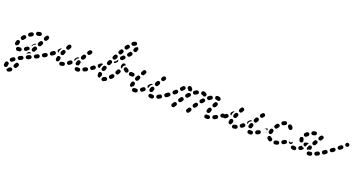

<svg xmlns="http://www.w3.org/2000/svg" viewBox="-95 -1312 4457 2379"><g transform="rotate(20 2133.5 -123.0)"><path d="M20 272Q26 270 32 266Q41 260 51 262Q61 263 67 272Q70 276 71 281Q72 286 71 290Q71 295 68 300Q65 304 61 307Q47 316 33 320Q28 322 23 321Q18 320 14 318Q10 315 7 311Q4 308 2 303Q2 301 1 299Q1 297 1 295Q5 292 8 289Q16 283 20 274Q20 273 20 272ZM-14 208Q-19 206 -24 207Q-28 208 -33 210Q-37 213 -40 216Q-43 220 -44 225Q-48 239 -49 253Q-49 263 -42 271Q-35 279 -25 279Q-20 279 -15 278Q-11 276 -7 273Q-3 269 -1 265Q1 260 1 255Q2 246 4 238Q7 228 1 219Q-4 210 -14 208ZM81 246Q90 251 100 248Q110 245 115 236L126 216Q131 207 128 197Q125 187 116 182Q107 177 97 180Q87 183 82 192L71 212Q66 221 69 231Q72 241 81 246ZM61 140Q55 131 45 130Q35 128 26 134Q16 142 7 149Q-1 156 -2 166Q-3 177 4 185Q7 188 12 191Q16 193 21 193Q26 194 31 192Q35 190 39 187Q47 181 55 174Q64 168 66 158Q67 148 61 140ZM151 93Q146 84 137 81Q127 77 117 82Q106 87 97 92Q87 97 84 107Q81 117 86 126Q90 135 100 138Q110 142 119 137Q129 132 139 127Q149 122 152 112Q155 103 151 93ZM243 70Q245 65 245 60Q244 55 242 51Q238 41 228 38Q218 34 209 39L188 48Q179 53 175 63Q172 72 176 82Q178 86 182 90Q186 93 190 95Q195 96 200 96Q205 96 209 94L230 84Q235 82 238 78Q241 75 243 70ZM333 6Q330 1 327 -2Q323 -5 318 -7Q313 -8 308 -8Q303 -7 299 -5L279 5Q269 10 266 20Q263 30 268 39Q270 43 274 47Q277 50 282 51Q287 53 292 53Q297 52 301 50L322 40Q331 35 334 25Q337 15 333 6ZM92 28Q98 19 96 9Q95 4 92 0Q90 -4 85 -7Q81 -10 76 -11Q72 -12 67 -11Q61 -10 55 -10Q53 -10 52 -10Q41 -11 33 -5Q25 2 24 12Q23 22 30 30Q36 39 46 40Q51 40 55 40Q65 40 76 38Q86 36 92 28ZM166 35 177 15Q182 6 192 3Q202 0 211 5Q214 6 217 9Q219 11 221 14Q219 14 217 14Q208 15 200 18L179 28Q171 32 165 38Q166 37 166 36Q166 36 166 35ZM136 7Q132 6 127 3Q123 0 121 -4Q118 -8 117 -13Q116 -18 118 -23Q119 -28 122 -32Q124 -36 129 -39Q137 -44 146 -50Q155 -56 165 -54Q175 -53 181 -44Q184 -40 185 -35Q186 -31 185 -26Q185 -24 184 -22Q183 -20 182 -18Q175 -15 169 -10Q163 -5 159 1Q157 3 155 4Q151 6 146 7Q141 8 136 7ZM420 -45Q417 -49 413 -52Q409 -55 404 -56Q400 -57 395 -56Q390 -56 385 -53Q376 -47 366 -42Q357 -37 354 -27Q352 -17 357 -8Q360 -3 363 0Q367 3 372 4Q377 5 382 5Q387 4 391 2Q401 -4 411 -10Q420 -16 423 -26Q425 -36 420 -45ZM224 -20Q233 -15 243 -18Q253 -21 258 -30L269 -51Q271 -55 272 -60Q272 -65 271 -70Q269 -74 266 -78Q263 -82 258 -84Q249 -89 239 -86Q229 -83 225 -74L214 -54Q209 -45 212 -35Q215 -25 224 -20ZM-6 -29Q-9 -33 -10 -38Q-11 -43 -10 -48Q-8 -60 -3 -74Q0 -83 9 -88Q19 -92 28 -89Q33 -87 37 -84Q41 -81 43 -76Q45 -72 45 -67Q45 -62 44 -57Q40 -48 39 -39Q39 -37 38 -35Q37 -33 36 -31Q27 -28 19 -22Q17 -20 15 -19Q14 -19 13 -19Q11 -19 10 -19Q5 -20 1 -22Q-3 -25 -6 -29ZM493 -73Q493 -77 492 -82Q491 -87 489 -91Q483 -100 472 -102Q462 -103 454 -98L449 -95Q445 -92 443 -88Q440 -83 439 -78Q438 -74 439 -69Q440 -64 443 -60Q449 -51 459 -49Q470 -48 478 -54L482 -56Q486 -59 489 -64Q492 -68 493 -73ZM233 -108Q237 -109 241 -110Q239 -113 238 -117Q237 -119 237 -120Q232 -120 227 -118Q222 -116 218 -113Q210 -105 203 -97Q197 -92 196 -85Q194 -77 197 -70L205 -85Q209 -93 216 -99Q223 -105 233 -108ZM259 -124Q261 -119 264 -115Q267 -111 271 -109Q281 -104 291 -107Q300 -110 305 -119L316 -140Q318 -144 319 -149Q319 -154 318 -159Q316 -163 313 -167Q310 -171 306 -173Q297 -178 287 -175Q277 -172 272 -163L261 -143Q259 -139 258 -134Q258 -129 259 -124ZM43 -112Q47 -109 52 -108Q57 -107 62 -107Q66 -108 71 -110Q75 -113 78 -117Q84 -125 91 -133Q95 -137 96 -141Q98 -146 98 -151Q97 -156 95 -160Q93 -165 89 -168Q82 -175 71 -174Q61 -174 54 -166Q46 -157 39 -148Q32 -139 34 -129Q35 -119 43 -112ZM110 -187Q116 -178 126 -177Q136 -175 145 -181Q153 -187 162 -193Q171 -198 173 -208Q175 -218 170 -227Q164 -236 154 -238Q144 -240 135 -235Q125 -229 115 -222Q107 -215 105 -205Q104 -195 110 -187ZM319 -198Q328 -193 338 -196Q348 -199 353 -208L364 -228Q369 -237 366 -247Q363 -257 354 -262Q345 -267 335 -264Q325 -261 320 -252L309 -232Q304 -223 307 -213Q310 -203 319 -198ZM195 -239Q198 -229 207 -224Q216 -219 226 -222Q236 -224 245 -226Q250 -227 254 -230Q259 -232 261 -236Q264 -240 265 -245Q266 -250 266 -255Q264 -265 255 -271Q247 -277 237 -275Q225 -273 212 -270Q202 -267 197 -258Q192 -249 195 -239Z M659 11Q661 6 661 1Q662 -4 660 -8Q657 -18 647 -23Q638 -27 628 -24Q620 -21 613 -20Q603 -19 596 -11Q590 -3 591 7Q592 17 600 24Q608 30 618 29Q631 28 645 23Q649 22 653 18Q657 15 659 11ZM853 22Q857 19 860 15Q863 11 863 6Q864 1 863 -4Q861 -14 852 -20Q843 -25 833 -23Q831 -23 830 -22Q830 -22 829 -22Q826 -22 824 -23Q820 -24 815 -24Q810 -23 805 -21Q801 -18 798 -14Q795 -10 794 -6Q791 4 796 13Q801 22 811 25Q819 28 829 28Q836 28 844 26Q849 25 853 22ZM951 -48Q948 -53 944 -56Q941 -59 936 -60Q931 -62 926 -61Q921 -61 917 -59Q908 -54 898 -49Q889 -45 886 -35Q882 -25 887 -16Q889 -11 893 -8Q897 -5 901 -3Q906 -2 911 -2Q916 -2 921 -4Q930 -9 940 -14Q949 -19 952 -29Q955 -39 951 -48ZM541 -12Q537 -16 535 -20Q533 -25 533 -30Q533 -31 533 -32Q533 -43 536 -56Q536 -61 539 -65Q542 -70 546 -72Q550 -75 555 -76Q560 -77 565 -76Q570 -75 574 -73Q578 -70 581 -66Q584 -62 585 -57Q586 -52 585 -47Q583 -38 583 -32Q583 -31 583 -31Q583 -31 583 -31Q583 -30 583 -30Q581 -28 579 -25Q573 -18 570 -9Q567 -7 564 -6Q562 -6 559 -5Q554 -5 549 -7Q544 -9 541 -12ZM739 -67Q736 -71 731 -73Q727 -75 722 -76Q717 -76 712 -75Q708 -74 704 -71Q695 -64 688 -58Q684 -55 681 -51Q678 -47 678 -42Q677 -37 678 -32Q679 -27 682 -23Q689 -15 699 -13Q709 -12 717 -18Q726 -24 735 -32Q743 -38 744 -48Q745 -59 739 -67ZM784 -54Q782 -59 781 -64Q780 -69 782 -73Q785 -84 789 -95Q792 -105 801 -110Q811 -114 821 -111Q825 -109 829 -106Q833 -103 835 -98Q837 -94 837 -89Q837 -84 836 -79Q832 -69 830 -60Q829 -56 826 -52Q824 -49 820 -46Q816 -46 813 -46Q806 -45 799 -43Q799 -43 799 -43Q799 -43 799 -43Q794 -44 791 -47Q787 -50 784 -54ZM1015 -91Q1013 -95 1008 -98Q1004 -101 999 -102Q994 -102 990 -101Q985 -100 981 -97H979Q975 -94 973 -90Q970 -85 969 -81Q968 -76 969 -71Q970 -66 973 -62Q976 -58 980 -55Q984 -52 989 -52Q994 -51 999 -52Q1004 -53 1008 -56L1009 -57Q1018 -62 1020 -73Q1021 -83 1015 -91ZM509 -85Q510 -90 509 -95Q508 -100 505 -104Q499 -112 488 -114Q478 -116 470 -110Q461 -103 453 -98Q444 -92 442 -82Q441 -71 446 -63Q449 -59 453 -56Q458 -53 462 -52Q467 -52 472 -53Q477 -54 481 -56Q490 -63 499 -69Q503 -72 506 -76Q508 -80 509 -85ZM792 -130Q796 -132 802 -133Q799 -137 798 -141Q791 -143 785 -141Q778 -140 773 -135Q766 -127 759 -120Q751 -113 751 -102Q751 -92 758 -85Q759 -84 760 -83Q760 -83 761 -82Q764 -92 767 -103Q770 -111 776 -118Q783 -126 792 -130ZM561 -115Q563 -110 567 -106Q570 -103 575 -101Q584 -97 594 -100Q604 -104 608 -114Q612 -123 616 -133Q621 -142 617 -152Q614 -161 604 -166Q600 -168 595 -168Q590 -168 585 -167Q580 -165 577 -162Q573 -158 571 -154Q566 -144 562 -134Q560 -129 560 -124Q560 -119 561 -115ZM551 -174Q546 -173 543 -170Q536 -163 528 -156Q520 -149 519 -139Q518 -128 525 -120Q528 -117 531 -115Q535 -113 539 -113Q537 -119 537 -126Q538 -135 541 -143Q546 -153 551 -163Q554 -171 559 -176Q555 -176 551 -174ZM831 -135Q836 -133 841 -132Q846 -132 851 -133Q855 -135 859 -138Q863 -142 865 -146Q870 -155 875 -164Q879 -174 876 -183Q873 -193 864 -198Q860 -201 855 -201Q850 -202 845 -200Q840 -199 837 -195Q833 -192 830 -188Q825 -178 820 -168Q816 -159 819 -149Q822 -140 831 -135ZM604 -204Q606 -200 609 -196Q612 -192 616 -189Q621 -187 626 -186Q630 -186 635 -187Q640 -188 644 -191Q648 -195 650 -199L661 -218Q666 -227 663 -237Q660 -246 651 -252Q642 -257 632 -254Q622 -251 617 -242L607 -223Q604 -219 604 -214Q603 -209 604 -204ZM921 -273Q912 -279 903 -278Q893 -276 887 -269Q882 -263 875 -255Q869 -247 870 -236Q871 -226 880 -220Q884 -217 888 -215Q893 -214 898 -214Q903 -215 907 -218Q912 -220 915 -224Q918 -228 921 -232Q922 -233 923 -233Q923 -234 924 -235L926 -238Q932 -247 931 -257Q929 -267 921 -273Z M1216 2Q1217 -3 1217 -7Q1216 -12 1213 -17Q1208 -26 1198 -28Q1188 -31 1179 -26Q1171 -21 1164 -18Q1159 -16 1155 -13Q1152 -9 1150 -5Q1148 0 1148 5Q1148 10 1150 15Q1154 24 1163 28Q1173 32 1182 28Q1193 24 1204 17Q1209 15 1212 11Q1215 7 1216 2ZM1089 -13Q1086 -26 1086 -40Q1086 -40 1086 -41Q1086 -51 1094 -59Q1101 -66 1112 -65Q1122 -65 1129 -58Q1136 -50 1136 -40Q1136 -40 1136 -40Q1136 -33 1138 -27Q1132 -21 1129 -13Q1126 -6 1125 2Q1124 3 1123 4Q1121 4 1120 5Q1110 7 1101 2Q1092 -3 1089 -13ZM1280 -88Q1272 -94 1262 -93Q1252 -92 1245 -84Q1239 -77 1232 -69Q1225 -62 1225 -52Q1226 -41 1233 -34Q1241 -27 1251 -27Q1262 -28 1269 -35Q1276 -43 1284 -52Q1290 -60 1289 -71Q1288 -81 1280 -88ZM1032 -103Q1026 -112 1016 -114Q1005 -116 997 -110L980 -97Q971 -92 969 -81Q968 -71 974 -63Q979 -54 990 -52Q1000 -51 1008 -57L1026 -69Q1034 -75 1036 -85Q1038 -95 1032 -103ZM1123 -90Q1127 -89 1132 -89Q1137 -89 1142 -91Q1146 -93 1150 -97Q1153 -100 1155 -105Q1158 -114 1162 -124Q1166 -134 1162 -143Q1157 -153 1148 -157Q1143 -159 1138 -158Q1133 -158 1129 -156Q1124 -154 1121 -151Q1117 -147 1115 -143Q1111 -132 1108 -122Q1104 -113 1108 -103Q1113 -94 1123 -90ZM1328 -172Q1323 -175 1318 -175Q1314 -175 1309 -174Q1304 -172 1300 -169Q1297 -166 1294 -161Q1290 -152 1285 -143Q1280 -134 1283 -124Q1286 -114 1295 -109Q1299 -107 1304 -106Q1309 -106 1314 -107Q1319 -109 1323 -112Q1327 -115 1329 -119Q1334 -129 1339 -139Q1344 -148 1341 -158Q1337 -168 1328 -172ZM1105 -167Q1098 -171 1090 -171Q1082 -171 1075 -166L1058 -154Q1054 -151 1052 -147Q1049 -142 1048 -137Q1048 -132 1049 -128Q1050 -123 1053 -119Q1058 -112 1067 -109Q1076 -107 1084 -111Q1084 -112 1084 -113Q1083 -122 1087 -130Q1090 -140 1094 -151Q1098 -159 1104 -166Q1104 -166 1105 -167ZM1505 -171Q1505 -181 1498 -189Q1491 -196 1480 -196H1479Q1468 -196 1461 -189Q1453 -181 1453 -171Q1453 -161 1461 -153Q1468 -146 1478 -146H1480Q1490 -146 1498 -153Q1505 -161 1505 -171ZM1411 -167Q1416 -168 1420 -171Q1425 -174 1427 -178Q1433 -187 1431 -197Q1429 -207 1420 -213Q1413 -217 1406 -223Q1403 -227 1398 -228Q1393 -230 1388 -230Q1383 -230 1379 -227Q1374 -225 1371 -222Q1364 -214 1365 -204Q1365 -193 1373 -186Q1382 -178 1393 -171Q1397 -168 1402 -167Q1407 -166 1411 -167ZM1158 -181Q1167 -177 1177 -180Q1187 -184 1191 -193L1200 -213Q1204 -222 1201 -232Q1197 -241 1187 -246Q1178 -250 1168 -246Q1159 -243 1154 -233L1146 -214Q1141 -205 1145 -195Q1149 -185 1158 -181ZM1323 -209Q1320 -214 1320 -218Q1319 -223 1321 -228Q1324 -238 1326 -248Q1329 -258 1338 -263Q1347 -268 1357 -265Q1363 -264 1367 -260Q1372 -256 1374 -250Q1371 -249 1369 -247Q1360 -243 1354 -237Q1348 -230 1345 -222Q1342 -212 1342 -202Q1342 -199 1343 -196Q1341 -196 1340 -196Q1339 -197 1337 -197Q1333 -198 1329 -202Q1325 -205 1323 -209ZM1253 -270 1260 -285Q1261 -285 1261 -284Q1261 -284 1262 -283Q1265 -280 1267 -275Q1268 -270 1268 -265Q1267 -260 1265 -256Q1263 -251 1259 -248L1247 -238L1243 -234Q1239 -231 1234 -230Q1229 -228 1224 -229Q1224 -234 1222 -240Q1221 -242 1219 -245Q1222 -245 1225 -246Q1234 -249 1242 -256Q1248 -262 1253 -270ZM1196 -319 1188 -303Q1183 -294 1186 -284Q1190 -274 1199 -269Q1203 -267 1208 -267Q1213 -266 1218 -268Q1223 -269 1226 -273Q1230 -276 1233 -280L1240 -296L1242 -299Q1244 -303 1245 -308Q1245 -313 1244 -318Q1242 -323 1239 -327Q1236 -330 1231 -333Q1222 -337 1212 -334Q1202 -331 1198 -322ZM1333 -350Q1326 -357 1315 -357Q1305 -358 1298 -350Q1290 -343 1283 -336Q1275 -329 1275 -319Q1274 -308 1281 -301Q1288 -293 1299 -293Q1309 -293 1317 -300Q1325 -307 1332 -315Q1340 -322 1340 -332Q1340 -342 1333 -350ZM1244 -356Q1248 -353 1253 -353Q1258 -352 1263 -353Q1267 -354 1271 -357Q1275 -360 1278 -365L1289 -383Q1294 -392 1291 -402Q1288 -412 1279 -417Q1271 -422 1261 -420Q1251 -417 1245 -408L1235 -390Q1229 -381 1232 -371Q1235 -361 1244 -356ZM1397 -423Q1389 -430 1378 -429Q1368 -428 1362 -419Q1356 -412 1349 -404Q1342 -396 1343 -386Q1343 -375 1351 -369Q1359 -362 1369 -363Q1380 -363 1386 -371Q1394 -380 1401 -388Q1407 -396 1406 -407Q1405 -417 1397 -423ZM1294 -439Q1302 -433 1312 -435Q1322 -437 1328 -446Q1334 -454 1340 -462Q1346 -470 1345 -481Q1343 -491 1335 -497Q1327 -503 1317 -502Q1306 -500 1300 -492Q1294 -484 1287 -474Q1281 -466 1283 -455Q1285 -445 1294 -439ZM1447 -503Q1445 -507 1440 -510Q1436 -512 1431 -513Q1431 -513 1430 -513Q1430 -513 1429 -513Q1424 -507 1418 -502Q1411 -498 1403 -496Q1403 -495 1403 -494Q1403 -493 1403 -492Q1401 -486 1398 -477Q1394 -468 1398 -458Q1403 -449 1412 -445Q1422 -441 1431 -445Q1441 -449 1445 -459Q1450 -472 1452 -485Q1453 -489 1452 -494Q1450 -499 1447 -503ZM1352 -518Q1358 -510 1368 -508Q1378 -506 1386 -512Q1390 -514 1393 -516Q1395 -517 1396 -517Q1401 -518 1405 -521Q1409 -524 1412 -528Q1415 -532 1416 -537Q1417 -542 1415 -547Q1413 -557 1404 -563Q1396 -568 1386 -566Q1372 -563 1358 -553Q1349 -547 1347 -537Q1346 -527 1352 -518Z M1831 18Q1834 15 1836 10Q1837 5 1837 0Q1836 -10 1828 -17Q1820 -23 1810 -23Q1806 -22 1802 -23Q1800 -23 1798 -23Q1794 -25 1789 -25Q1784 -25 1779 -23Q1775 -21 1771 -17Q1768 -14 1766 -9Q1762 1 1767 10Q1771 19 1780 23Q1795 29 1814 27Q1819 27 1823 25Q1828 22 1831 18ZM1618 14Q1621 10 1622 5Q1623 0 1622 -5Q1621 -10 1618 -14Q1615 -18 1611 -21Q1607 -23 1602 -24Q1597 -25 1592 -24Q1584 -23 1576 -23Q1571 -24 1567 -22Q1562 -21 1558 -17Q1554 -14 1552 -10Q1550 -5 1549 0Q1549 10 1555 18Q1562 26 1573 27Q1587 28 1602 25Q1607 24 1611 21Q1615 18 1618 14ZM1928 -45Q1925 -49 1921 -52Q1917 -55 1913 -57Q1908 -58 1903 -58Q1898 -57 1894 -55Q1884 -49 1874 -45Q1870 -42 1867 -39Q1863 -35 1862 -30Q1860 -26 1860 -21Q1861 -16 1863 -11Q1868 -2 1877 1Q1887 5 1896 0Q1907 -5 1918 -11Q1927 -16 1930 -26Q1932 -36 1928 -45ZM1709 -47Q1710 -57 1703 -65Q1700 -69 1695 -71Q1691 -74 1686 -74Q1681 -75 1676 -73Q1672 -72 1668 -68Q1664 -65 1661 -63L1651 -55Q1642 -49 1641 -39Q1639 -29 1646 -20Q1649 -16 1653 -14Q1657 -11 1662 -11Q1667 -10 1672 -11Q1677 -12 1681 -15L1691 -23Q1695 -26 1700 -30Q1708 -37 1709 -47ZM1510 -31Q1507 -35 1506 -40Q1504 -45 1505 -50Q1506 -61 1510 -75Q1513 -85 1522 -91Q1531 -96 1541 -93Q1551 -90 1556 -81Q1561 -72 1559 -62Q1556 -52 1555 -43Q1554 -43 1554 -42Q1554 -42 1554 -41Q1548 -39 1543 -34Q1537 -29 1533 -22Q1531 -22 1530 -22Q1528 -22 1526 -22Q1522 -22 1517 -25Q1513 -27 1510 -31ZM1753 -76Q1756 -88 1760 -100Q1762 -105 1765 -108Q1769 -112 1773 -114Q1777 -116 1782 -117Q1787 -117 1792 -115Q1802 -112 1806 -102Q1811 -93 1807 -83Q1804 -73 1801 -63Q1800 -58 1797 -55Q1794 -51 1789 -48Q1789 -48 1789 -48Q1789 -48 1788 -48Q1781 -47 1774 -45Q1773 -45 1772 -45Q1771 -45 1770 -46Q1760 -48 1755 -57Q1750 -66 1753 -76ZM2001 -73Q2001 -77 2000 -82Q1999 -87 1997 -91Q1991 -100 1980 -102Q1970 -103 1962 -98L1957 -94Q1953 -92 1951 -87Q1948 -83 1947 -78Q1946 -73 1947 -69Q1948 -64 1951 -60Q1957 -51 1967 -49Q1977 -48 1986 -53L1990 -56Q1994 -59 1997 -64Q2000 -68 2001 -73ZM1763 -134Q1768 -137 1773 -138Q1765 -144 1755 -143Q1746 -143 1739 -136Q1731 -128 1723 -120Q1716 -113 1716 -102Q1716 -92 1723 -85Q1725 -83 1726 -82Q1728 -80 1730 -79Q1731 -81 1731 -82Q1734 -94 1739 -107Q1742 -116 1748 -123Q1754 -130 1763 -134ZM1552 -119Q1561 -114 1571 -118Q1581 -122 1585 -131Q1589 -141 1594 -151Q1599 -160 1596 -170Q1592 -180 1583 -185Q1574 -189 1564 -186Q1554 -182 1550 -173Q1544 -162 1539 -152Q1535 -143 1539 -133Q1542 -123 1552 -119ZM1791 -155Q1793 -150 1796 -147Q1799 -143 1804 -141Q1813 -136 1823 -139Q1833 -142 1837 -152Q1842 -161 1848 -171Q1850 -176 1850 -181Q1851 -185 1850 -190Q1848 -195 1845 -199Q1842 -203 1837 -205Q1828 -210 1818 -207Q1808 -204 1804 -195Q1798 -185 1793 -174Q1790 -170 1790 -165Q1790 -160 1791 -155ZM1504 -149Q1508 -151 1512 -155Q1515 -159 1517 -164Q1518 -168 1518 -173Q1517 -178 1515 -183Q1513 -187 1509 -190Q1505 -194 1501 -195Q1496 -197 1491 -196Q1484 -196 1477 -196Q1473 -196 1471 -196Q1466 -196 1462 -195Q1457 -193 1453 -190Q1450 -186 1447 -182Q1445 -177 1445 -172Q1445 -162 1451 -154Q1458 -147 1469 -146Q1472 -146 1477 -146Q1486 -146 1495 -146Q1500 -147 1504 -149ZM1584 -224Q1586 -219 1589 -215Q1592 -212 1596 -209Q1600 -207 1605 -206Q1610 -205 1615 -207Q1620 -208 1624 -211Q1628 -214 1630 -219Q1636 -229 1641 -238Q1644 -242 1645 -247Q1645 -252 1644 -257Q1643 -262 1640 -266Q1637 -270 1632 -272Q1624 -277 1614 -275Q1604 -272 1598 -263Q1593 -254 1587 -243Q1584 -239 1584 -234Q1583 -229 1584 -224ZM1889 -282Q1880 -288 1871 -285Q1861 -283 1855 -275L1847 -263Q1844 -259 1843 -254Q1842 -249 1843 -244Q1844 -239 1846 -235Q1849 -231 1853 -228Q1862 -222 1872 -224Q1882 -226 1888 -234L1890 -237Q1891 -238 1891 -239Q1892 -240 1893 -241Q1895 -245 1897 -248Q1903 -257 1900 -267Q1898 -277 1889 -282Z M2328 -11Q2327 -16 2324 -20Q2321 -24 2317 -27Q2308 -32 2298 -30Q2288 -27 2282 -18L2270 2Q2268 6 2267 11Q2266 16 2267 21Q2269 25 2272 29Q2274 33 2279 36Q2288 41 2298 39Q2308 36 2313 27L2325 7Q2328 3 2328 -2Q2329 -7 2328 -11ZM2135 -13Q2134 -18 2131 -22Q2128 -26 2124 -29Q2116 -35 2105 -33Q2095 -31 2090 -22Q2081 -9 2076 -2Q2071 6 2072 16Q2074 27 2083 33Q2091 38 2101 37Q2112 35 2118 26Q2123 19 2131 5Q2134 1 2135 -4Q2136 -9 2135 -13ZM2571 19Q2577 11 2576 1Q2575 -4 2573 -9Q2570 -13 2566 -16Q2562 -19 2557 -20Q2553 -21 2548 -21Q2541 -20 2536 -20Q2526 -23 2517 -19Q2508 -15 2505 -5Q2503 -1 2503 4Q2503 9 2505 14Q2507 18 2510 22Q2514 25 2519 27Q2526 30 2535 30Q2544 30 2554 29Q2564 27 2571 19ZM2669 -26Q2671 -30 2670 -35Q2670 -40 2667 -45Q2662 -54 2652 -56Q2642 -59 2633 -54Q2623 -48 2614 -44Q2609 -41 2606 -38Q2603 -34 2601 -29Q2599 -24 2600 -20Q2600 -15 2602 -10Q2607 -1 2617 2Q2627 6 2636 1Q2646 -4 2658 -11Q2662 -13 2665 -17Q2668 -21 2669 -26ZM2521 -46Q2526 -44 2531 -44Q2536 -44 2541 -46Q2545 -48 2549 -52Q2552 -55 2554 -60Q2558 -69 2562 -80Q2565 -85 2565 -90Q2565 -95 2563 -99Q2561 -104 2558 -108Q2555 -111 2550 -113Q2541 -118 2531 -114Q2521 -110 2517 -101Q2511 -89 2507 -78Q2504 -68 2508 -59Q2512 -49 2521 -46ZM2384 -94Q2384 -99 2381 -104Q2378 -108 2374 -111Q2366 -117 2356 -115Q2345 -113 2339 -105Q2333 -95 2326 -85Q2320 -77 2322 -67Q2324 -57 2332 -51Q2341 -45 2351 -47Q2361 -49 2367 -57Q2374 -67 2380 -76Q2383 -80 2384 -85Q2385 -90 2384 -94ZM2737 -91Q2734 -95 2730 -98Q2725 -101 2721 -102Q2716 -102 2711 -101Q2706 -100 2702 -98L2698 -95Q2689 -89 2687 -79Q2685 -68 2691 -60Q2694 -56 2698 -53Q2702 -50 2707 -49Q2712 -49 2717 -50Q2722 -51 2726 -53L2730 -56Q2739 -62 2741 -72Q2742 -83 2737 -91ZM2183 -115Q2175 -121 2164 -119Q2154 -118 2148 -109Q2141 -99 2134 -89Q2128 -80 2130 -70Q2132 -60 2140 -54Q2149 -48 2159 -50Q2169 -52 2175 -60Q2182 -71 2189 -80Q2195 -88 2193 -98Q2191 -109 2183 -115ZM2015 -106Q2012 -110 2008 -112Q2004 -115 1999 -116Q1994 -116 1989 -115Q1984 -114 1980 -111Q1971 -104 1962 -98Q1953 -92 1951 -81Q1950 -71 1955 -63Q1958 -59 1963 -56Q1967 -53 1972 -52Q1976 -52 1981 -53Q1986 -54 1990 -56Q2000 -64 2010 -71Q2019 -77 2020 -87Q2022 -97 2015 -106ZM2091 -175Q2084 -182 2074 -182Q2064 -182 2056 -175Q2048 -167 2039 -159Q2032 -152 2031 -142Q2031 -132 2038 -124Q2045 -116 2055 -116Q2065 -115 2073 -122Q2082 -131 2091 -139Q2098 -146 2099 -157Q2099 -167 2091 -175ZM2441 -188Q2433 -195 2423 -194Q2413 -194 2405 -187Q2397 -178 2389 -168Q2382 -161 2383 -150Q2384 -140 2392 -133Q2399 -126 2410 -127Q2420 -128 2427 -136Q2434 -144 2442 -152Q2449 -160 2449 -170Q2448 -181 2441 -188ZM2252 -192Q2245 -200 2234 -199Q2224 -199 2217 -192Q2208 -183 2199 -173Q2196 -170 2194 -165Q2193 -160 2193 -155Q2193 -150 2195 -146Q2198 -141 2201 -138Q2209 -131 2219 -132Q2230 -132 2237 -140Q2245 -149 2252 -157Q2260 -164 2260 -175Q2259 -185 2252 -192ZM2564 -138Q2568 -136 2573 -135Q2578 -135 2583 -136Q2588 -137 2591 -141Q2595 -144 2598 -148L2609 -168Q2614 -178 2611 -187Q2608 -197 2599 -202Q2595 -205 2590 -205Q2585 -206 2580 -205Q2575 -203 2572 -200Q2568 -197 2565 -193L2554 -172Q2549 -163 2552 -153Q2555 -143 2564 -138ZM2162 -249Q2155 -256 2144 -256Q2134 -256 2127 -249Q2120 -242 2110 -231Q2103 -223 2103 -213Q2103 -203 2111 -196Q2119 -189 2129 -189Q2139 -189 2146 -197Q2156 -208 2162 -214Q2169 -221 2169 -231Q2169 -242 2162 -249ZM2523 -247Q2521 -251 2517 -254Q2513 -257 2508 -258Q2503 -260 2498 -259Q2493 -258 2489 -256Q2478 -250 2468 -242Q2459 -236 2457 -226Q2456 -216 2462 -207Q2468 -199 2478 -197Q2488 -195 2497 -201Q2506 -208 2514 -213Q2523 -218 2526 -228Q2528 -238 2523 -247ZM2339 -248Q2337 -253 2333 -256Q2329 -259 2325 -261Q2320 -263 2315 -262Q2310 -262 2306 -260Q2294 -254 2282 -246Q2278 -244 2275 -240Q2272 -236 2271 -231Q2270 -226 2271 -221Q2272 -216 2274 -212Q2280 -203 2290 -201Q2300 -199 2309 -204Q2318 -210 2328 -215Q2337 -220 2340 -229Q2344 -239 2339 -248ZM2215 -218Q2211 -220 2208 -224Q2206 -227 2204 -232Q2203 -234 2202 -235Q2193 -239 2190 -249Q2186 -259 2191 -268Q2196 -278 2205 -281Q2215 -284 2224 -280Q2235 -275 2242 -266Q2248 -258 2252 -247Q2252 -247 2252 -246Q2252 -246 2252 -245Q2250 -241 2249 -236Q2248 -230 2248 -224Q2247 -223 2246 -222Q2246 -222 2245 -221Q2240 -222 2234 -222Q2224 -222 2215 -218ZM2397 -227Q2396 -227 2395 -228Q2393 -229 2390 -229Q2380 -231 2373 -239Q2367 -247 2369 -257Q2370 -268 2378 -274Q2386 -280 2397 -279Q2407 -277 2416 -273Q2426 -269 2433 -261Q2437 -257 2438 -253Q2440 -248 2440 -244Q2436 -237 2435 -229Q2435 -229 2435 -229Q2434 -228 2434 -227Q2433 -226 2432 -226Q2424 -219 2414 -219Q2404 -219 2397 -227ZM2577 -233Q2580 -233 2583 -233Q2583 -232 2583 -232Q2591 -226 2602 -228Q2612 -229 2618 -237Q2624 -246 2623 -256Q2621 -266 2613 -272Q2605 -279 2594 -281Q2585 -283 2575 -283Q2570 -283 2565 -281Q2561 -279 2557 -275Q2554 -271 2552 -267Q2550 -262 2551 -257Q2551 -247 2559 -240Q2566 -232 2577 -233Z M2937 11Q2939 6 2939 1Q2940 -4 2938 -8Q2935 -18 2925 -23Q2916 -27 2906 -24Q2898 -21 2891 -20Q2881 -19 2874 -11Q2868 -3 2869 7Q2870 17 2878 24Q2886 30 2896 29Q2909 28 2923 23Q2927 22 2931 18Q2935 15 2937 11ZM3131 22Q3135 19 3138 15Q3141 11 3141 6Q3142 1 3141 -4Q3139 -14 3130 -20Q3121 -25 3111 -23Q3109 -23 3108 -22Q3108 -22 3107 -22Q3104 -22 3102 -23Q3098 -24 3093 -24Q3088 -23 3083 -21Q3079 -18 3076 -14Q3073 -10 3072 -6Q3069 4 3074 13Q3079 22 3089 25Q3097 28 3107 28Q3114 28 3122 26Q3127 25 3131 22ZM3229 -48Q3226 -53 3222 -56Q3219 -59 3214 -60Q3209 -62 3204 -61Q3199 -61 3195 -59Q3186 -54 3176 -49Q3167 -45 3164 -35Q3160 -25 3165 -16Q3167 -11 3171 -8Q3175 -5 3179 -3Q3184 -2 3189 -2Q3194 -2 3199 -4Q3208 -9 3218 -14Q3227 -19 3230 -29Q3233 -39 3229 -48ZM2819 -12Q2815 -16 2813 -20Q2811 -25 2811 -30Q2811 -31 2811 -32Q2811 -43 2814 -56Q2814 -61 2817 -65Q2820 -70 2824 -72Q2828 -75 2833 -76Q2838 -77 2843 -76Q2848 -75 2852 -73Q2856 -70 2859 -66Q2862 -62 2863 -57Q2864 -52 2863 -47Q2861 -38 2861 -32Q2861 -31 2861 -31Q2861 -31 2861 -31Q2861 -30 2861 -30Q2859 -28 2857 -25Q2851 -18 2848 -9Q2845 -7 2842 -6Q2840 -6 2837 -5Q2832 -5 2827 -7Q2822 -9 2819 -12ZM3017 -67Q3014 -71 3009 -73Q3005 -75 3000 -76Q2995 -76 2990 -75Q2986 -74 2982 -71Q2973 -64 2966 -58Q2962 -55 2959 -51Q2956 -47 2956 -42Q2955 -37 2956 -32Q2957 -27 2960 -23Q2967 -15 2977 -13Q2987 -12 2995 -18Q3004 -24 3013 -32Q3021 -38 3022 -48Q3023 -59 3017 -67ZM3062 -54Q3060 -59 3059 -64Q3058 -69 3060 -73Q3063 -84 3067 -95Q3070 -105 3079 -110Q3089 -114 3099 -111Q3103 -109 3107 -106Q3111 -103 3113 -98Q3115 -94 3115 -89Q3115 -84 3114 -79Q3110 -69 3108 -60Q3107 -56 3104 -52Q3102 -49 3098 -46Q3094 -46 3091 -46Q3084 -45 3077 -43Q3077 -43 3077 -43Q3077 -43 3077 -43Q3072 -44 3069 -47Q3065 -50 3062 -54ZM3293 -91Q3291 -95 3286 -98Q3282 -101 3277 -102Q3272 -102 3268 -101Q3263 -100 3259 -97H3257Q3253 -94 3251 -90Q3248 -85 3247 -81Q3246 -76 3247 -71Q3248 -66 3251 -62Q3254 -58 3258 -55Q3262 -52 3267 -52Q3272 -51 3277 -52Q3282 -53 3286 -56L3287 -57Q3296 -62 3298 -73Q3299 -83 3293 -91ZM2787 -85Q2788 -90 2787 -95Q2786 -100 2783 -104Q2777 -112 2766 -114Q2756 -116 2748 -110Q2739 -103 2731 -98Q2722 -92 2720 -82Q2719 -71 2724 -63Q2727 -59 2731 -56Q2736 -53 2740 -52Q2745 -52 2750 -53Q2755 -54 2759 -56Q2768 -63 2777 -69Q2781 -72 2784 -76Q2786 -80 2787 -85ZM3070 -130Q3074 -132 3080 -133Q3077 -137 3076 -141Q3069 -143 3063 -141Q3056 -140 3051 -135Q3044 -127 3037 -120Q3029 -113 3029 -102Q3029 -92 3036 -85Q3037 -84 3038 -83Q3038 -83 3039 -82Q3042 -92 3045 -103Q3048 -111 3054 -118Q3061 -126 3070 -130ZM2839 -115Q2841 -110 2845 -106Q2848 -103 2853 -101Q2862 -97 2872 -100Q2882 -104 2886 -114Q2890 -123 2894 -133Q2899 -142 2895 -152Q2892 -161 2882 -166Q2878 -168 2873 -168Q2868 -168 2863 -167Q2858 -165 2855 -162Q2851 -158 2849 -154Q2844 -144 2840 -134Q2838 -129 2838 -124Q2838 -119 2839 -115ZM2829 -174Q2824 -173 2821 -170Q2814 -163 2806 -156Q2798 -149 2797 -139Q2796 -128 2803 -120Q2806 -117 2809 -115Q2813 -113 2817 -113Q2815 -119 2815 -126Q2816 -135 2819 -143Q2824 -153 2829 -163Q2832 -171 2837 -176Q2833 -176 2829 -174ZM3109 -135Q3114 -133 3119 -132Q3124 -132 3129 -133Q3133 -135 3137 -138Q3141 -142 3143 -146Q3148 -155 3153 -164Q3157 -174 3154 -183Q3151 -193 3142 -198Q3138 -201 3133 -201Q3128 -202 3123 -200Q3118 -199 3115 -195Q3111 -192 3108 -188Q3103 -178 3098 -168Q3094 -159 3097 -149Q3100 -140 3109 -135ZM2882 -204Q2884 -200 2887 -196Q2890 -192 2894 -189Q2899 -187 2904 -186Q2908 -186 2913 -187Q2918 -188 2922 -191Q2926 -195 2928 -199L2939 -218Q2944 -227 2941 -237Q2938 -246 2929 -252Q2920 -257 2910 -254Q2900 -251 2895 -242L2885 -223Q2882 -219 2882 -214Q2881 -209 2882 -204ZM3199 -273Q3190 -279 3181 -278Q3171 -276 3165 -269Q3160 -263 3153 -255Q3147 -247 3148 -236Q3149 -226 3158 -220Q3162 -217 3166 -215Q3171 -214 3176 -214Q3181 -215 3185 -218Q3190 -220 3193 -224Q3196 -228 3199 -232Q3200 -233 3201 -233Q3201 -234 3202 -235L3204 -238Q3210 -247 3209 -257Q3207 -267 3199 -273Z M3489 1Q3488 -3 3484 -7Q3481 -11 3477 -13Q3472 -16 3467 -16Q3462 -17 3458 -15Q3448 -12 3440 -11Q3430 -10 3424 -1Q3418 7 3419 17Q3420 22 3423 27Q3425 31 3429 34Q3433 37 3438 38Q3443 39 3448 38Q3459 37 3472 33Q3482 30 3487 21Q3492 11 3489 1ZM3377 24Q3382 23 3386 20Q3389 16 3392 12Q3394 8 3395 3Q3396 -2 3394 -7Q3393 -12 3390 -16Q3387 -19 3382 -22Q3376 -26 3372 -30Q3369 -34 3364 -36Q3360 -38 3355 -38Q3350 -39 3345 -37Q3341 -36 3337 -32Q3329 -25 3328 -15Q3328 -5 3335 3Q3344 14 3358 22Q3362 24 3367 25Q3372 25 3377 24ZM3574 -47Q3572 -51 3568 -54Q3564 -57 3559 -58Q3554 -60 3549 -59Q3544 -58 3540 -55Q3531 -50 3522 -45Q3513 -40 3510 -30Q3508 -20 3513 -11Q3515 -6 3519 -3Q3523 0 3528 1Q3533 2 3538 2Q3542 1 3547 -1Q3556 -7 3566 -13Q3575 -18 3577 -28Q3580 -38 3574 -47ZM3643 -73Q3643 -78 3642 -82Q3641 -87 3638 -91Q3633 -100 3622 -102Q3612 -103 3604 -97H3602Q3598 -94 3596 -90Q3593 -85 3592 -80Q3591 -76 3592 -71Q3593 -66 3596 -62Q3602 -53 3612 -52Q3623 -50 3631 -56L3632 -57Q3636 -59 3639 -64Q3642 -68 3643 -73ZM3267 -53Q3262 -54 3258 -56Q3254 -59 3251 -63Q3248 -68 3247 -72Q3247 -77 3248 -82Q3249 -87 3251 -91Q3254 -95 3258 -98Q3265 -102 3276 -110Q3280 -112 3285 -113Q3289 -115 3294 -114Q3296 -113 3297 -113Q3299 -112 3300 -112Q3298 -104 3296 -95Q3295 -86 3297 -78Q3298 -72 3301 -66Q3292 -60 3286 -56Q3281 -53 3277 -52Q3272 -52 3267 -53ZM3339 -62Q3349 -60 3357 -66Q3366 -72 3368 -82Q3369 -91 3372 -100Q3375 -110 3371 -119Q3366 -128 3356 -131Q3352 -133 3347 -133Q3342 -132 3337 -130Q3333 -128 3330 -124Q3326 -120 3325 -116Q3321 -104 3319 -91Q3317 -81 3323 -73Q3329 -64 3339 -62ZM3372 -154Q3380 -148 3390 -149Q3400 -151 3406 -160Q3412 -168 3418 -176Q3425 -184 3424 -194Q3422 -205 3414 -211Q3406 -217 3396 -216Q3386 -215 3379 -207Q3372 -198 3366 -189Q3360 -180 3361 -170Q3363 -160 3372 -154ZM3568 -248Q3564 -252 3561 -254Q3558 -257 3553 -259Q3549 -261 3544 -260Q3539 -260 3534 -258Q3530 -256 3526 -252Q3519 -245 3519 -234Q3520 -224 3527 -217Q3529 -216 3532 -213Q3534 -210 3536 -207Q3538 -203 3542 -199Q3546 -196 3551 -195Q3555 -193 3560 -194Q3565 -194 3570 -197Q3579 -202 3582 -212Q3585 -221 3580 -231Q3575 -239 3569 -247Q3568 -247 3568 -247Q3568 -247 3568 -248ZM3430 -250Q3429 -245 3430 -240Q3430 -235 3433 -231Q3438 -222 3448 -219Q3458 -217 3467 -222Q3475 -226 3482 -229Q3492 -232 3496 -241Q3501 -250 3498 -260Q3494 -270 3485 -275Q3476 -279 3466 -276Q3454 -272 3442 -265Q3437 -262 3434 -258Q3431 -254 3430 -250Z M3687 25H3688Q3699 25 3706 17Q3713 9 3712 -1Q3712 -6 3710 -10Q3708 -15 3704 -18Q3701 -22 3696 -23Q3692 -25 3687 -25H3686Q3680 -25 3675 -26Q3665 -29 3656 -24Q3647 -20 3644 -10Q3641 0 3645 9Q3650 18 3660 21Q3673 25 3687 25ZM3921 -8Q3920 -13 3917 -17Q3915 -21 3911 -24Q3906 -26 3902 -27Q3897 -28 3892 -27Q3883 -25 3876 -25Q3871 -25 3866 -23Q3862 -21 3858 -17Q3855 -13 3853 -9Q3852 -4 3852 1Q3852 11 3860 18Q3868 25 3878 25Q3889 24 3902 22Q3912 20 3918 11Q3923 3 3921 -8ZM3798 -34Q3799 -36 3798 -38Q3798 -41 3798 -43Q3793 -43 3788 -45Q3779 -48 3771 -54Q3768 -57 3764 -61Q3763 -61 3762 -60Q3760 -59 3759 -59Q3751 -53 3744 -48Q3735 -43 3732 -33Q3730 -23 3735 -14Q3741 -5 3751 -3Q3761 0 3770 -6Q3779 -11 3788 -18Q3792 -20 3795 -25Q3797 -29 3798 -34ZM4007 -50Q4004 -55 4000 -58Q3997 -61 3992 -62Q3987 -64 3982 -63Q3977 -63 3973 -60Q3964 -55 3956 -51Q3946 -47 3943 -37Q3940 -27 3945 -18Q3947 -13 3951 -10Q3954 -7 3959 -5Q3964 -4 3969 -4Q3974 -4 3978 -7Q3987 -11 3997 -16Q4006 -21 4009 -31Q4012 -41 4007 -50ZM3608 -36Q3604 -38 3601 -42Q3598 -46 3597 -51Q3593 -64 3593 -77Q3593 -87 3600 -95Q3608 -102 3618 -102Q3628 -102 3636 -95Q3643 -87 3643 -77Q3643 -71 3645 -63Q3646 -59 3646 -54Q3645 -49 3642 -45Q3642 -44 3641 -43Q3641 -42 3640 -41Q3637 -39 3634 -36Q3632 -35 3630 -34Q3629 -33 3627 -33Q3622 -32 3617 -32Q3612 -33 3608 -36ZM3856 -99Q3866 -102 3875 -98Q3880 -96 3884 -93Q3887 -89 3889 -85Q3891 -80 3891 -75Q3891 -70 3889 -65Q3885 -56 3882 -48Q3882 -48 3882 -48Q3882 -48 3882 -48Q3878 -48 3875 -48Q3866 -47 3857 -43Q3850 -40 3845 -35Q3838 -40 3835 -48Q3832 -57 3835 -65Q3838 -74 3843 -85Q3847 -95 3856 -99ZM4074 -71Q4075 -76 4075 -81Q4074 -85 4071 -90Q4066 -99 4056 -101Q4046 -104 4037 -98Q4032 -96 4029 -92Q4026 -88 4025 -83Q4024 -78 4025 -73Q4025 -68 4028 -64Q4033 -55 4043 -52Q4053 -50 4062 -55L4063 -56Q4067 -58 4070 -62Q4073 -66 4074 -71ZM3837 -114Q3833 -117 3827 -118Q3821 -120 3815 -118Q3808 -116 3800 -115Q3790 -114 3783 -107Q3776 -99 3777 -88Q3778 -83 3780 -79Q3782 -75 3786 -71Q3790 -68 3795 -67Q3799 -65 3804 -65Q3808 -66 3812 -66Q3812 -69 3813 -72Q3817 -82 3822 -94Q3826 -102 3832 -109Q3835 -111 3837 -114ZM3716 -109Q3709 -122 3708 -138Q3707 -148 3714 -156Q3721 -164 3732 -164Q3736 -164 3741 -163Q3746 -161 3750 -158Q3753 -155 3755 -150Q3758 -146 3758 -141Q3758 -135 3760 -131Q3762 -128 3763 -124Q3763 -121 3763 -117Q3759 -111 3757 -104Q3757 -104 3756 -103Q3755 -101 3753 -100Q3751 -98 3749 -97Q3740 -93 3730 -96Q3720 -99 3716 -109ZM3876 -136Q3877 -131 3880 -127Q3883 -123 3887 -120Q3892 -118 3897 -117Q3902 -117 3906 -118Q3911 -119 3915 -122Q3919 -125 3922 -130Q3926 -138 3932 -147Q3937 -156 3934 -166Q3932 -176 3923 -181Q3919 -184 3914 -184Q3909 -185 3904 -184Q3899 -183 3895 -180Q3891 -177 3889 -172Q3883 -163 3878 -155Q3876 -150 3875 -145Q3874 -140 3876 -136ZM3747 -187Q3755 -180 3765 -180Q3776 -180 3783 -187Q3789 -193 3796 -199Q3804 -205 3805 -215Q3806 -226 3800 -234Q3793 -242 3783 -243Q3773 -244 3764 -238Q3755 -230 3747 -222Q3740 -215 3740 -205Q3740 -194 3747 -187ZM3936 -202Q3945 -196 3955 -198Q3965 -200 3971 -209L3982 -226Q3988 -234 3986 -245Q3984 -255 3975 -260Q3967 -266 3957 -264Q3946 -262 3941 -254L3929 -237Q3924 -228 3926 -218Q3928 -208 3936 -202ZM3823 -265Q3821 -261 3821 -256Q3820 -251 3822 -246Q3825 -236 3835 -232Q3844 -227 3854 -231Q3862 -234 3871 -236Q3881 -238 3886 -247Q3892 -256 3889 -266Q3887 -276 3878 -282Q3869 -287 3859 -284Q3848 -282 3837 -278Q3832 -276 3829 -273Q3825 -270 3823 -265Z M4094 -85Q4094 -90 4093 -95Q4092 -100 4089 -104Q4083 -112 4073 -114Q4063 -116 4055 -110L4036 -96Q4027 -90 4025 -80Q4024 -70 4030 -61Q4036 -53 4046 -51Q4056 -49 4064 -55L4083 -69Q4088 -72 4090 -76Q4093 -80 4094 -85ZM4176 -145Q4177 -150 4176 -155Q4174 -159 4172 -163Q4165 -172 4155 -173Q4145 -175 4137 -169L4118 -155Q4114 -152 4111 -148Q4109 -143 4108 -139Q4107 -134 4108 -129Q4110 -124 4112 -120Q4119 -112 4129 -110Q4139 -108 4147 -115L4166 -128Q4170 -131 4173 -136Q4175 -140 4176 -145ZM4251 -227Q4244 -235 4234 -236Q4224 -237 4216 -230Q4207 -223 4198 -216Q4190 -209 4189 -199Q4188 -189 4194 -181Q4200 -172 4211 -171Q4221 -170 4229 -177Q4239 -184 4248 -191Q4256 -198 4257 -208Q4258 -219 4251 -227ZM4316 -264Q4316 -269 4314 -274Q4312 -278 4309 -282Q4301 -289 4291 -289Q4280 -289 4273 -282L4272 -281Q4265 -273 4265 -263Q4265 -252 4272 -245Q4276 -242 4281 -240Q4285 -238 4290 -238Q4295 -238 4300 -240Q4304 -242 4308 -245L4309 -246Q4312 -250 4314 -255Q4316 -259 4316 -264Z"/></g></svg>

Font: FRB American Cursive Guidelines Dashed Black
Style: Bold Italic
Weight: 900
Italic angle: -25°
Version: Version 2.0;Modular Font Editor K font №1